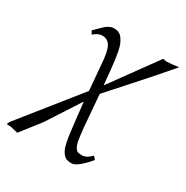

<svg xmlns="http://www.w3.org/2000/svg" viewBox="-188 -571 899 930"><g transform="rotate(30 261.0 -105.5)"><path d="M221.2 -254.9Q216.8 -326.7 202.1 -354.7Q187.5 -382.8 154.8 -382.8Q132.3 -382.8 107.9 -360.8L97.2 -378.9Q105 -385.7 119.1 -400.1Q133.3 -414.6 141.4 -421.9Q149.4 -429.2 162.1 -435.5Q174.8 -441.9 187 -441.9Q202.1 -441.9 214.1 -436.5Q226.1 -431.2 234.6 -418.9Q243.2 -406.7 249.3 -392.6Q255.4 -378.4 259.8 -355.7Q264.2 -333 267.1 -311.5Q270 -291 272.9 -258.8L280.8 -176.8L466.8 -433.1Q481 -429.2 487.8 -429.2Q497.6 -429.2 514.2 -430.9Q530.8 -432.6 542.5 -434.6L554.2 -436L463.9 -332L285.2 -131.8L299.8 46.9Q304.2 90.8 308.3 115Q312.5 139.2 320.3 151.4Q328.1 163.6 335.9 166.3Q343.8 168.9 359.9 168.9Q383.3 168.9 411.1 141.1L424.8 157.2Q401.4 186.5 376.2 207.3Q351.1 228 335 228Q319.3 228 307.9 224.4Q296.4 220.7 287.8 210Q279.3 199.2 273.9 187.7Q268.6 176.3 263.7 152.3Q258.8 128.4 256.1 106.9Q253.4 85.4 249 46.9L236.8 -61L118.2 122.1L33.2 231L-7.8 221.2L-32.2 220.2L-24.9 204.1L232.9 -118.2Z"/></g></svg>

Font: Linux Libertine G
Style: Italic
Weight: 400
Italic angle: -12°
Designer: Philipp H. Poll
Foundry: Philipp H. Poll
Version: Version 5.1.3